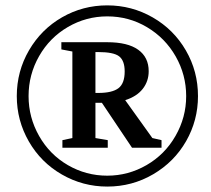

<svg xmlns="http://www.w3.org/2000/svg" viewBox="-20 -685 787 715"><path d="M717.3 -327.1Q717.3 -236.8 673.1 -159.4Q628.9 -82 550.5 -36.1Q472.2 9.8 379.4 9.8Q288.6 9.8 210.4 -35.2Q132.3 -80.1 87.4 -158.2Q42.5 -236.3 42.5 -327.1Q42.5 -419.4 88.1 -497.8Q133.8 -576.2 211.2 -620.6Q288.6 -665 379.4 -665Q470.7 -665 548.8 -620.1Q627 -575.2 672.1 -497.3Q717.3 -419.4 717.3 -327.1ZM471.7 -134.8 359.4 -302.2H335.4V-170.9L381.3 -163.1V-134.8H212.4V-163.1L249.5 -170.9V-493.2L208.5 -501V-527.8H379.4Q455.6 -527.8 494.6 -499.8Q533.7 -471.7 533.7 -419.9Q533.7 -382.3 511.5 -354Q489.3 -325.7 446.3 -312L547.4 -170.9L581.5 -163.1V-134.8ZM444.3 -418.9Q444.3 -459 423.8 -475.1Q403.3 -491.2 344.7 -491.2H335.4V-338.9H346.7Q397.5 -338.9 420.9 -356.4Q444.3 -374 444.3 -418.9ZM379.4 -624Q300.8 -624 232.9 -584.5Q165 -544.9 125.7 -476.1Q86.4 -407.2 86.4 -327.1Q86.4 -247.6 125.7 -178.5Q165 -109.4 232.7 -70.1Q300.3 -30.8 379.4 -30.8Q457.5 -30.8 525.6 -70.1Q593.8 -109.4 633.5 -178.7Q673.3 -248 673.3 -327.1Q673.3 -406.2 634.3 -474.9Q595.2 -543.5 527.6 -583.7Q460 -624 379.4 -624Z"/></svg>

Font: Liberation Serif
Style: Bold Italic
Weight: 700
Italic angle: -16.333°
Designer: Steve Matteson
Foundry: Ascender Corporation
Version: Version 2.1.5